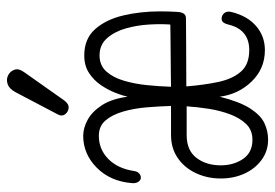

<svg xmlns="http://www.w3.org/2000/svg" viewBox="-137 -641 774 540"><g transform="rotate(-90 250.0 -371.0)"><path d="M488 -308Q488 -282 486.5 -258.5Q485 -235 469 -235Q451 -235 400.5 -234.5Q350 -234 277 -234Q281 -184 289.5 -144Q298 -104 318.5 -80.5Q339 -57 379 -57Q437 -57 451 -116Q455 -133 465 -134.5Q475 -136 482.5 -128Q490 -120 486 -106Q475 -62 446.5 -37.5Q418 -13 379 -13Q327 -13 291 -50Q255 -87 248 -140Q234 -84 215 -54.5Q196 -25 174 -14.5Q152 -4 127 -4Q95 -4 70 -22.5Q45 -41 31.5 -71Q18 -101 18 -137Q18 -175 33 -207Q48 -239 75.5 -258Q103 -277 140 -277H222Q221 -311 218 -346.5Q215 -382 206 -412.5Q197 -443 181 -461.5Q165 -480 138 -480Q100 -480 73 -453.5Q46 -427 39 -381Q38 -372 32 -366.5Q26 -361 18 -362Q11 -364 7.5 -371Q4 -378 5 -387Q10 -448 48.5 -486Q87 -524 138 -524Q160 -524 183 -511.5Q206 -499 224 -471.5Q242 -444 248 -399Q251 -413 259 -433.5Q267 -454 280.5 -474Q294 -494 314.5 -507.5Q335 -521 364 -521Q411 -521 438 -490.5Q465 -460 476.5 -411.5Q488 -363 488 -308ZM276 -277Q285 -277 310 -277.5Q335 -278 364.5 -278Q394 -278 418.5 -278.5Q443 -279 451 -279Q453 -305 451 -339Q449 -373 440 -404.5Q431 -436 412.5 -457Q394 -478 364 -478Q336 -478 319 -459Q302 -440 293 -409.5Q284 -379 280.5 -344Q277 -309 276 -277ZM127 -48Q154 -48 171 -65.5Q188 -83 198.5 -111Q209 -139 214 -171Q219 -203 221 -233H140Q97 -233 76 -205.5Q55 -178 55 -137Q55 -101 73 -74.5Q91 -48 127 -48ZM260 -713Q270 -732 283.5 -736.5Q297 -741 308.5 -735Q320 -729 324 -717Q328 -705 317 -690L238 -578Q228 -564 216.5 -565Q205 -566 198.5 -575Q192 -584 198 -595Z"/></g></svg>

Font: Yomogi
Style: Regular
Weight: 400
Designer: satsuyako
Foundry: satsuyako
Version: Version 3.100